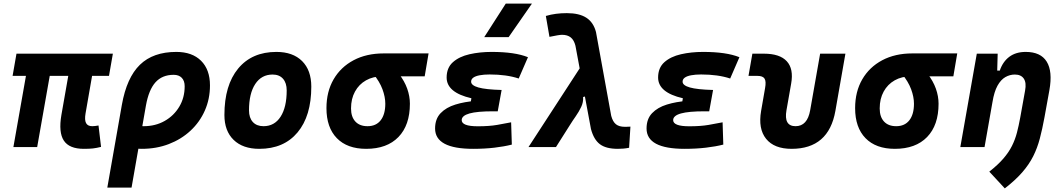

<svg xmlns="http://www.w3.org/2000/svg" viewBox="-20 -815 5899 1064"><path d="M444.8 9.8Q363.8 9.8 333.7 -35.9Q303.7 -81.5 320.3 -178.2L379.9 -517.6H511.7L454.1 -186.5Q447.8 -150.4 456.8 -133.1Q465.8 -115.7 491.2 -115.7Q498.5 -115.7 506.8 -116.7Q515.1 -117.7 525.9 -119.6L540 -1Q514.6 5.4 495.1 7.6Q475.6 9.8 444.8 9.8ZM49.8 -394.5 71.3 -517.6H605.5L584 -394.5ZM54.2 0 145.5 -517.6H277.3L186 0Z M957 -527.3Q1044.9 -527.3 1094.2 -478.3Q1143.6 -429.2 1143.6 -341.8Q1143.6 -266.6 1115.2 -202.4Q1086.9 -138.2 1035.6 -90.6Q984.4 -43 915.5 -16.6Q846.7 9.8 765.6 9.8Q741.2 9.8 717 7.1Q692.9 4.4 668.5 -0.5L687.5 -127.9Q714.4 -115.7 776.4 -115.7Q841.3 -115.7 892.6 -144.8Q943.8 -173.8 973.6 -223.9Q1003.4 -273.9 1003.4 -336.9Q1003.4 -367.2 987.3 -383.8Q971.2 -400.4 942.4 -400.4Q878.9 -400.4 841.6 -358.9Q804.2 -317.4 788.6 -229.5L709 224.6H574.7L655.3 -233.9Q682.1 -384.8 755.4 -456.1Q828.6 -527.3 957 -527.3Z M1417 9.8Q1325.7 9.8 1274.7 -39.8Q1223.6 -89.4 1223.6 -177.7Q1223.6 -342.8 1299.8 -435.1Q1376 -527.3 1511.7 -527.3Q1603 -527.3 1654.1 -476.6Q1705.1 -425.8 1705.1 -335Q1705.1 -172.4 1629 -81.3Q1552.9 9.8 1417 9.8ZM1440.3 -115.7Q1501 -115.7 1534.9 -168.2Q1568.8 -220.7 1568.8 -314Q1568.8 -355.2 1548.4 -378.5Q1527.9 -401.9 1490.7 -401.9Q1429.1 -401.9 1394.5 -349.5Q1359.9 -297.1 1359.9 -203.6Q1359.9 -162.1 1381.1 -138.9Q1402.3 -115.7 1440.3 -115.7Z M2009.3 9.8Q1904.3 9.8 1846.7 -49.3Q1789.1 -108.4 1789.1 -215.8Q1789.1 -307.1 1828.6 -375.2Q1868.2 -443.4 1939.5 -481.2Q2010.7 -519 2106 -519H2355L2333.5 -392.1H2100.6Q2047.9 -392.1 2008.5 -369.9Q1969.2 -347.7 1947.3 -307.6Q1925.3 -267.6 1925.3 -213.9Q1925.3 -167.5 1949.2 -141.6Q1973.1 -115.7 2016.6 -115.7Q2064 -115.7 2089.6 -148.4Q2115.2 -181.2 2115.2 -240.2Q2115.2 -277.8 2099.4 -320.6Q2083.5 -363.3 2048.8 -405.3H2190.9Q2221.7 -365.7 2236.6 -323.7Q2251.5 -281.7 2251.5 -240.2Q2251.5 -121.1 2188 -55.7Q2124.5 9.8 2009.3 9.8Z M2602.1 9.8Q2391.1 9.8 2391.1 -103Q2391.1 -155.8 2421.6 -187.7Q2452.1 -219.7 2503.7 -235.6Q2555.2 -251.5 2617.2 -255.9L2759.8 -316.4L2738.3 -198.2H2712.9Q2668.9 -198.2 2636.2 -195.3Q2603.5 -192.4 2581.8 -186.3Q2560.1 -180.2 2549.3 -170.9Q2538.6 -161.6 2538.6 -149.4Q2538.6 -115.2 2627.9 -115.2Q2691.4 -115.2 2734.9 -122.8Q2778.3 -130.4 2812.5 -137.2L2816.4 -13.7Q2773.9 -2.9 2720 3.4Q2666 9.8 2602.1 9.8ZM2582 -210.4 2592.3 -270.5Q2455.1 -302.2 2455.1 -385.3Q2455.1 -439.5 2490 -470.5Q2524.9 -501.5 2581.8 -514.4Q2638.7 -527.3 2704.6 -527.3Q2833.5 -527.3 2905.8 -498L2854.5 -379.9Q2787.1 -402.3 2693.4 -402.3Q2661.6 -402.3 2638.4 -397.9Q2615.2 -393.6 2603 -384.8Q2590.8 -376 2590.8 -362.3Q2590.8 -341.8 2631.1 -330.3Q2671.4 -318.8 2759.8 -316.4L2738.3 -198.2ZM2663.6 -609.4 2782.7 -794.9H2927.7L2798.8 -609.4Z M3403.8 9.8Q3338.4 9.8 3304.4 -15.9Q3270.5 -41.5 3254.9 -100.1L3168.9 -561.5Q3161.1 -592.8 3143.1 -607.4Q3125 -622.1 3094.7 -622.1Q3086.9 -622.1 3069.8 -619.4Q3052.7 -616.7 3024.9 -610.8L3004.9 -726.6Q3033.2 -734.9 3061.5 -738.5Q3089.8 -742.2 3121.1 -742.2Q3189.9 -742.2 3229.2 -716.8Q3268.6 -691.4 3282.7 -637.7L3367.2 -172.9Q3376 -140.1 3393.6 -126.2Q3411.1 -112.3 3442.9 -112.3Q3447.8 -112.3 3454.8 -112.5Q3461.9 -112.8 3473.6 -113.3L3466.3 3.9Q3449.2 7.3 3434.6 8.5Q3419.9 9.8 3403.8 9.8ZM2908.7 0 3210.4 -463.9 3281.2 -297.4 3211.4 -277.3Q3213.4 -249 3200.9 -222.7Q3188.5 -196.3 3170.7 -170.9Q3152.8 -145.5 3137.7 -121.1L3061 0Z M3773.9 9.8Q3563 9.8 3563 -103Q3563 -155.8 3593.5 -187.7Q3624 -219.7 3675.5 -235.6Q3727.1 -251.5 3789.1 -255.9L3931.6 -316.4L3910.2 -198.2H3884.8Q3840.8 -198.2 3808.1 -195.3Q3775.4 -192.4 3753.7 -186.3Q3731.9 -180.2 3721.2 -170.9Q3710.4 -161.6 3710.4 -149.4Q3710.4 -115.2 3799.8 -115.2Q3863.3 -115.2 3906.7 -122.8Q3950.2 -130.4 3984.4 -137.2L3988.3 -13.7Q3945.8 -2.9 3891.8 3.4Q3837.9 9.8 3773.9 9.8ZM3753.9 -210.4 3764.2 -270.5Q3627 -302.2 3627 -385.3Q3627 -439.5 3661.9 -470.5Q3696.8 -501.5 3753.7 -514.4Q3810.5 -527.3 3876.5 -527.3Q4005.4 -527.3 4077.6 -498L4026.4 -379.9Q3959 -402.3 3865.2 -402.3Q3833.5 -402.3 3810.3 -397.9Q3787.1 -393.6 3774.9 -384.8Q3762.7 -376 3762.7 -362.3Q3762.7 -341.8 3803 -330.3Q3843.3 -318.8 3931.6 -316.4L3910.2 -198.2Z M4366.7 9.8Q4270 9.8 4225.3 -45.9Q4180.7 -101.6 4197.8 -200.2L4219.7 -326.2Q4226.6 -363.8 4217 -379.2Q4207.5 -394.5 4177.2 -394.5H4127.9L4149.4 -517.6H4212.9Q4301.8 -517.6 4340.3 -475.3Q4378.9 -433.1 4364.3 -351.6L4338.4 -204.1Q4322.8 -115.7 4388.7 -115.7Q4454.1 -115.7 4469.7 -204.1L4524.9 -517.6H4665L4609.4 -200.2Q4572.3 9.8 4366.7 9.8Z M4939 9.8Q4834 9.8 4776.4 -49.3Q4718.8 -108.4 4718.8 -215.8Q4718.8 -307.1 4758.3 -375.2Q4797.9 -443.4 4869.1 -481.2Q4940.4 -519 5035.6 -519H5284.7L5263.2 -392.1H5030.3Q4977.5 -392.1 4938.2 -369.9Q4898.9 -347.7 4877 -307.6Q4855 -267.6 4855 -213.9Q4855 -167.5 4878.9 -141.6Q4902.8 -115.7 4946.3 -115.7Q4993.7 -115.7 5019.3 -148.4Q5044.9 -181.2 5044.9 -240.2Q5044.9 -277.8 5029.1 -320.6Q5013.2 -363.3 4978.5 -405.3H5120.6Q5151.4 -365.7 5166.3 -323.7Q5181.2 -281.7 5181.2 -240.2Q5181.2 -121.1 5117.7 -55.7Q5054.2 9.8 4939 9.8Z M5301.8 0 5393.1 -517.6H5508.8L5505.4 -394L5436 0ZM5664.1 -527.3Q5747.1 -527.3 5780.5 -473.4Q5814 -419.4 5795.4 -315.4L5768.1 -164.6Q5756.3 -100.1 5742.4 -47.4Q5728.5 5.4 5705.6 51Q5682.6 96.7 5645 139.9Q5607.4 183.1 5548.3 229L5462.4 136.2Q5510.7 98.1 5540.5 63.5Q5570.3 28.8 5587.9 -6.3Q5605.5 -41.5 5615.5 -79.8Q5625.5 -118.2 5633.8 -163.6L5660.6 -312.5Q5668.9 -356.4 5653.6 -379.2Q5638.2 -401.9 5604 -401.9Q5576.2 -401.9 5551.3 -387.7Q5526.4 -373.5 5507.8 -340.1Q5489.3 -306.6 5480 -249.5L5503.4 -423.8H5520.5Q5537.1 -473.1 5573.2 -500.2Q5609.4 -527.3 5664.1 -527.3Z"/></svg>

Font: Cascadia Code PL
Style: Italic
Weight: 400
Italic angle: -10°
Monospace: yes
Designer: Aaron Bell
Foundry: Saja Typeworks
Version: Version 2404.023